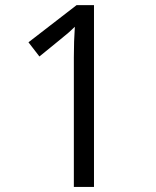

<svg xmlns="http://www.w3.org/2000/svg" viewBox="-20 -734 612 754"><path d="M349.1 0H270V-508.8Q270 -572.3 273.9 -628.9Q263.7 -618.7 251 -607.4Q238.3 -596.2 134.8 -512.2L91.8 -567.9L280.8 -713.9H349.1Z"/></svg>

Font: f0_52653 
Style: Regular
Weight: 400
Foundry: Ascender Corporation
Version: Version 1.10